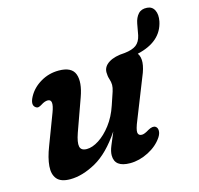

<svg xmlns="http://www.w3.org/2000/svg" viewBox="-97 -748 895 864"><g transform="rotate(-15 350.0 -316.0)"><path d="M558.5 -116.5Q568 -110.5 568.2 -96.5Q568.5 -82.5 558 -66.5Q534.5 -31.5 492 -9.8Q449.5 12 406.5 12Q334.5 12 334.5 -43Q334.5 -62 344.8 -86.8Q355 -111.5 369.5 -146Q311 -58.5 247.5 -23.2Q184 12 127.5 12Q84 12 66 -9.5Q48 -31 51 -69Q54 -107 73.5 -157L127 -298Q149.5 -357 120 -357Q106 -357 88.5 -345.5Q80 -340 73 -338.5Q66 -337 59 -342.5Q40.5 -356.5 60 -392.5Q79.5 -428.5 118 -451.2Q156.5 -474 202.5 -474Q263 -474 277 -435.8Q291 -397.5 267.5 -332L213.5 -181Q199 -139.5 203.2 -119.8Q207.5 -100 234.5 -100Q260.5 -100 291 -119.5Q321.5 -139 349 -175Q376.5 -211 393 -260.5Q407 -301.5 412.8 -319.2Q418.5 -337 418.5 -349.5Q418.5 -363 413.5 -377.8Q408.5 -392.5 408.5 -410Q408.5 -437.5 435.8 -454.5Q463 -471.5 510.5 -473.5Q546.5 -477.5 564.8 -491.2Q583 -505 589.5 -534.5L599 -586.5Q604 -613.5 618.8 -629.8Q633.5 -646 660 -644Q683.5 -642.5 693.8 -622Q704 -601.5 698 -570.5Q679.5 -480.5 566.5 -455Q590.5 -421.5 559 -348.5L487 -167Q470.5 -127.5 472.2 -112.8Q474 -98 490.5 -98Q502.5 -98 524 -111.5Q546.5 -124 558.5 -116.5Z"/></g></svg>

Font: Fraunces 9pt SuperSoft SemiBold
Style: Italic
Weight: 600
Italic angle: -16°
Version: Version 1.000;[0bf87f6ff]